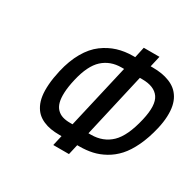

<svg xmlns="http://www.w3.org/2000/svg" viewBox="-155 -896 1094 1071"><g transform="rotate(30 391.5 -360.0)"><path d="M441.9 -564H425.8Q354 -564 305.4 -519.8Q256.8 -475.6 232.9 -372.1Q221.2 -322.3 219.5 -284.4Q217.8 -246.6 224.6 -221.7Q231.4 -196.8 246.6 -181.4Q261.7 -166 282.5 -159.4Q303.2 -152.8 331.1 -152.8H347.2ZM462.9 -651.9 478 -721.2H579.1L563 -650.9H576.2Q607.4 -650.9 634.5 -646.5Q661.6 -642.1 685.8 -632.3Q710 -622.6 728 -607.7Q746.1 -592.8 759.3 -570.6Q772.5 -548.3 778.3 -520Q784.2 -491.7 782.7 -454.3Q781.2 -417 771 -373Q754.4 -302.2 728.5 -247.8Q702.6 -193.4 671.6 -159.2Q640.6 -125 602.1 -103.5Q563.5 -82 524.7 -73.5Q485.8 -64.9 440.9 -64.9H428.2L413.1 1H312L327.1 -64.9H314Q283.2 -64.9 257.8 -69.1Q232.4 -73.2 209 -83.5Q185.5 -93.8 168.5 -109.6Q151.4 -125.5 139.4 -149.7Q127.4 -173.8 122.8 -205.3Q118.2 -236.8 121.3 -279.3Q124.5 -321.8 136.2 -373Q153.8 -449.2 185.8 -504.6Q217.8 -560.1 260.3 -591.6Q302.7 -623 349.6 -637.5Q396.5 -651.9 450.2 -651.9ZM464.8 -153.8Q543 -153.8 594.5 -203.1Q646 -252.4 673.8 -373Q697.8 -476.6 667 -520.8Q636.2 -564.9 559.1 -564.9H543L449.2 -153.8Z"/></g></svg>

Font: Perun
Style: Italic
Weight: 400
Italic angle: -12°
Foundry: Stefan Peev, Context Ltd
Version: Version 001.000